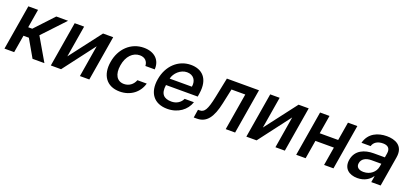

<svg xmlns="http://www.w3.org/2000/svg" viewBox="20 -1365 4657 2187"><g transform="rotate(20 2348.0 -271.0)"><path d="M23.4 0H141L176.5 -211.6H242.2L363.6 0H507.5L345.2 -278.8L595.9 -545.5H453.1L243.3 -321H194.2L231.9 -545.5H114.3Z M726.6 -161.6 790.5 -545.5H676.1L585.2 0H709.5L1001.4 -384.2L937.9 0H1051.8L1142.8 -545.5H1019.9Z M1421.9 11C1554.7 11 1652.3 -68.5 1682.5 -179.7H1569.6C1547.2 -120.7 1497.5 -86.6 1438.9 -86.6C1353.7 -86.6 1310.4 -157.3 1329.5 -272.7C1347.7 -386 1415.8 -456 1500.4 -456C1564.6 -456 1597.7 -414.8 1599.4 -362.9H1712.7C1721.2 -477.3 1643.1 -552.6 1514.6 -552.6C1357.6 -552.6 1237.6 -436.8 1210.9 -270.2C1183.2 -105.8 1261 11 1421.9 11Z M1998.6 11C2129.6 11 2226.6 -62.5 2260.3 -164.1H2147.7C2124.6 -112.9 2074.2 -83.1 2015.6 -83.1C1924.7 -83.1 1876.8 -126.1 1894.2 -239.3H2278.8L2284.8 -277.7C2316.1 -472.3 2214.5 -552.6 2085.2 -552.6C1931.5 -552.6 1810.7 -437.5 1783.4 -269.2C1754.6 -99.1 1836.3 11 1998.6 11ZM1908.7 -322.4C1923.3 -391 1992.9 -458.5 2071 -458.5C2149.5 -458.5 2191.4 -400.9 2177.9 -322.4Z M2317.5 0H2354.4C2472.7 0 2535.5 -85.2 2573.9 -266.3L2612.6 -446.7H2779.8L2705.3 0H2819.2L2910.2 -545.5H2521L2471.6 -304C2438.2 -143.5 2410.9 -99.1 2352.3 -99.1H2333.1Z M3096.6 -161.6 3160.5 -545.5H3046.2L2955.3 0H3079.5L3371.4 -384.2L3307.9 0H3421.9L3512.8 -545.5H3389.9Z M3764.9 -545.5H3650.6L3559.7 0H3674L3711.3 -223.7H3935L3897.7 0H4011.4L4102.3 -545.5H3988.6L3951.3 -322.1H3727.6Z M4303.3 11.4C4391.3 11.4 4449.6 -31.6 4478 -74.6H4482.2L4469.5 0H4583.1L4643.8 -363.6C4669 -515.3 4554 -552.6 4458.8 -552.6C4352.3 -552.6 4243.6 -508.2 4211.6 -382.8H4322.4C4335.6 -430.8 4379.6 -460.2 4446.4 -460.2C4510.3 -460.2 4536.2 -426.1 4527.3 -369.7L4518.8 -317.8H4384.2C4275.2 -317.8 4167.6 -277 4146.7 -153.4C4129.3 -46.5 4199.6 11.4 4303.3 11.4ZM4261.4 -154.1C4269.5 -207.4 4319.6 -235.4 4386.4 -235.4H4506L4498.9 -196C4487.2 -132.8 4428.6 -78.1 4345.9 -78.1C4288.7 -78.1 4252.8 -104.4 4261.4 -154.1Z"/></g></svg>

Font: Magic Ui Pro Semi Bold
Style: Italic
Weight: 600
Italic angle: -9.39999°
Designer: Stefan Endress, Andreas Faust
Version: Version 1.000;FEAKit 1.0